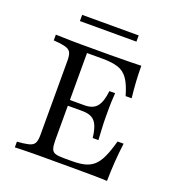

<svg xmlns="http://www.w3.org/2000/svg" viewBox="-128 -808 850 914"><g transform="rotate(20 297.0 -351.0)"><path d="M171 -2.4Q147.6 -2.4 124.6 -2Q101.6 -1.6 81.5 -1.2Q61.3 -0.8 47.6 0V-29L75.8 -31.5Q103.2 -34.7 117.3 -40.7Q131.5 -46.8 136.7 -60.1Q141.9 -73.4 141.9 -98.4V-472.6Q141.9 -497.6 136.7 -510.9Q131.5 -524.2 117.3 -530.2Q103.2 -536.3 75.8 -539.5L47.6 -541.9V-571Q61.3 -571 81.5 -570.2Q101.6 -569.4 124.6 -569Q147.6 -568.5 171 -568.5H180.6H320.2Q374.2 -568.5 413.3 -569.4Q452.4 -570.2 480.6 -571Q480.6 -530.6 483.1 -490.7Q485.5 -450.8 490.3 -409.7H459.7Q444.4 -463.7 425 -491.5Q405.6 -519.4 375 -529.4Q344.4 -539.5 295.2 -539.5H216.9V-97.6Q216.9 -70.2 221.8 -55.6Q226.6 -41.1 240.7 -36.3Q254.8 -31.5 282.3 -31.5H325Q363.7 -31.5 390.3 -38.3Q416.9 -45.2 435.9 -62.5Q454.8 -79.8 469.4 -111.7Q483.9 -143.5 497.6 -193.5H528.2Q521.8 -144.4 518.5 -96.8Q515.3 -49.2 514.5 0Q479.8 -1.6 432.3 -2Q384.7 -2.4 318.5 -2.4H180.6ZM191.1 -272.6V-301.6H362.1V-272.6ZM380.6 -168.5Q376.6 -205.6 366.9 -228.6Q357.3 -251.6 339.1 -262.1Q321 -272.6 290.3 -272.6V-301.6Q333.9 -301.6 353.6 -326.6Q373.4 -351.6 379 -405.6H408.1Q404.8 -358.1 404.8 -332.7Q404.8 -307.3 404.8 -287.1Q404.8 -271.8 405.2 -255.6Q405.6 -239.5 406.9 -219Q408.1 -198.4 409.7 -168.5ZM133.1 -671V-702.4H419.4V-671Z"/></g></svg>

Font: Playfair 5pt SemiExpanded Light Light
Style: Regular
Weight: 300
Version: Version 2.203